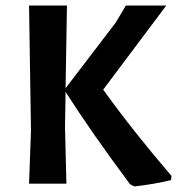

<svg xmlns="http://www.w3.org/2000/svg" viewBox="-20 -664 653 694"><path d="M222 -644 217 -345 398 -582 435 -644H581L353 -340Q460 -191 600 -28L598 -13Q542 1 466 10L450 2Q308 -189 217 -332L215 -204L220 0H85L92 -192L85 -644Z"/></svg>

Font: Alegreya Sans SC
Style: Bold
Weight: 700
Designer: Juan Pablo del Peral
Foundry: Huerta Tipografica
Version: Version 2.007